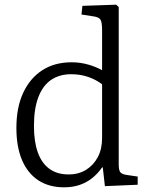

<svg xmlns="http://www.w3.org/2000/svg" viewBox="-20 -786 641 820"><path d="M254 14Q189 14 143.5 -16Q98 -46 74 -102.5Q50 -159 50 -240Q50 -327 79 -389.5Q108 -452 160.5 -486Q213 -520 286 -520Q323 -520 357.5 -510Q392 -500 416 -486V-658Q416 -692 408.5 -703Q401 -714 373 -717L328 -724L332 -761L476 -766L487 -756V-84Q487 -60 493.5 -51Q500 -42 520 -39L568 -32V3L428 9L419 -71H416Q398 -45 374.5 -26Q351 -7 321 3.5Q291 14 254 14ZM273 -41Q316 -41 348 -61Q380 -81 398 -115.5Q416 -150 416 -196V-426Q390 -446 356.5 -457.5Q323 -469 284 -469Q234 -469 198.5 -445Q163 -421 144 -371.5Q125 -322 125 -248Q125 -181 141.5 -135Q158 -89 191 -65Q224 -41 273 -41Z"/></svg>

Font: Literata 18pt Light
Style: Regular
Weight: 300
Designer: Latin by Veronika Burian and Jose Scaglione. Greek by Irene Vlachou. Cyrillic by Vera Evstafieva.
Foundry: TypeTogether
Version: Version 3.103;gftools[0.9.29]